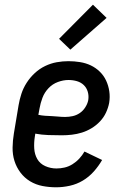

<svg xmlns="http://www.w3.org/2000/svg" viewBox="-20 -788 540 816"><path d="M219 8Q189 8 160.5 2.5Q132 -3 108 -17.5Q84 -32 67 -54.5Q50 -77 41.5 -104Q33 -131 33.5 -161Q34 -191 39 -221L59 -341Q63 -365 71 -389.5Q79 -414 93.5 -436.5Q108 -459 128 -477.5Q148 -496 172 -507.5Q196 -519 221 -523.5Q246 -528 271 -528Q296 -528 320.5 -524Q345 -520 366 -510Q387 -500 404 -483.5Q421 -467 431 -445.5Q441 -424 444.5 -400Q448 -376 444 -351Q440 -330 430.5 -309.5Q421 -289 405 -272Q389 -255 369 -243Q349 -231 328 -224.5Q307 -218 285.5 -215.5Q264 -213 243 -213Q214 -213 185.5 -214Q157 -215 130 -220L128 -207Q124 -182 125.5 -157Q127 -132 138.5 -112Q150 -92 172.5 -82Q195 -72 220 -72Q237 -72 254.5 -76Q272 -80 288 -90Q304 -100 317 -114Q330 -128 339 -144L414 -108Q399 -82 378.5 -59Q358 -36 332 -20.5Q306 -5 276.5 1.5Q247 8 219 8ZM257 -291Q273 -291 289 -294.5Q305 -298 319 -307.5Q333 -317 342.5 -332Q352 -347 355 -362Q358 -381 353 -398Q348 -415 336 -426.5Q324 -438 307 -443Q290 -448 271 -448Q249 -448 226 -439.5Q203 -431 186 -413Q169 -395 160.5 -372.5Q152 -350 148 -327L143 -300Q157 -297 171.5 -296Q186 -295 200 -294.5Q214 -294 228 -292.5Q242 -291 257 -291ZM279 -577 231 -623 375 -768 433 -712Z"/></svg>

Font: Iosevka Curly Slab Medium
Style: Italic
Weight: 500
Italic angle: -9°
Monospace: yes
Designer: Belleve Invis
Foundry: Belleve Invis
Version: Version 22.1.2; ttfautohint (v1.8.4)